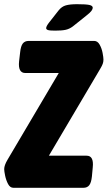

<svg xmlns="http://www.w3.org/2000/svg" viewBox="-23 -895 513 915"><path d="M41 0Q25 0 15.5 -18Q6 -36 1.5 -57.5Q-3 -79 -3 -89Q-3 -107 13 -134L257 -547H98Q62 -547 68 -603L73 -646Q76 -675 85.5 -687.5Q95 -700 114 -700H426Q442 -700 452 -682Q462 -664 466 -642.5Q470 -621 470 -611Q470 -600 466.5 -590.5Q463 -581 454 -566L210 -153H390Q425 -153 419 -97L415 -54Q412 -25 402.5 -12.5Q393 0 374 0ZM240 -749Q213 -749 205 -752Q197 -755 197 -761Q197 -770 212 -789L256 -845Q271 -864 291 -869.5Q311 -875 344 -875Q386 -875 402.5 -871.5Q419 -868 419 -858Q419 -852 413 -843.5Q407 -835 389 -821L324 -769Q308 -757 290 -753Q272 -749 240 -749Z"/></svg>

Font: Asap Condensed Condensed ExtraBold
Style: Italic
Weight: 800
Width: 3
Italic angle: -6°
Designer: Pablo Cosgaya
Foundry: Omnibus-Type
Version: Version 3.001; ttfautohint (v1.8.4.7-5d5b)